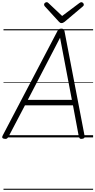

<svg xmlns="http://www.w3.org/2000/svg" viewBox="-32 -1256 871 1755"><path d="M11 13Q-5 12 -10 4Q-15 -4 -7 -18L493 -972Q499 -984 506.5 -989Q514 -994 529 -994Q543 -994 549 -988.5Q555 -983 558 -969L741 -15Q744 -2 738 5Q732 12 717 13Q703 15 697.5 9.5Q692 4 688 -10L635 -293H196L47 -9Q39 5 32 10Q25 15 11 13ZM222 -343H625L517 -911ZM711 -1236Q720 -1236 727 -1229Q734 -1222 734 -1214Q734 -1209 732.5 -1205.5Q731 -1202 726 -1198L559 -1057Q551 -1052 545 -1048.5Q539 -1045 530 -1045Q522 -1045 517 -1048.5Q512 -1052 506 -1058L376 -1200Q373 -1204 372 -1208Q371 -1212 371 -1215Q371 -1224 379 -1230Q387 -1236 394 -1236Q400 -1236 404 -1233.5Q408 -1231 412 -1227L536 -1110L692 -1227Q698 -1231 702 -1233.5Q706 -1236 711 -1236ZM0 469H819V479H0ZM0 -20H819V0H0ZM0 -505H819V-500H0ZM0 -989H819V-979H0Z"/></svg>

Font: Playwrite DE VA Guides
Style: Regular
Weight: 400
Designer: Veronika Burian, José Scaglione
Foundry: TypeTogether
Version: Version 1.003